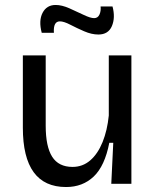

<svg xmlns="http://www.w3.org/2000/svg" viewBox="-20 -740 629 773"><path d="M246 13Q72 13 72 -226V-517H164V-234Q164 -150 190 -109Q216 -68 272 -68Q313 -68 343.5 -94.5Q374 -121 393 -168Q412 -215 418 -275V-517H509V0H428L436 -165H420Q402 -72 357.5 -29.5Q313 13 246 13ZM376 -601Q349 -601 319 -614Q289 -627 263 -640.5Q237 -654 221 -654Q194 -654 197 -608H148Q135 -657 151.5 -688.5Q168 -720 204 -720Q229 -720 259.5 -706.5Q290 -693 317 -680Q344 -667 359 -667Q374 -667 380.5 -681.5Q387 -696 385 -714H433Q445 -669 430.5 -635Q416 -601 376 -601Z"/></svg>

Font: Bricolage Grotesque 12pt
Style: Regular
Weight: 400
Designer: Mathieu Triay
Foundry: Atelier Triay
Version: Version 1.001; ttfautohint (v1.8.4.7-5d5b);gftools[0.9.33.de